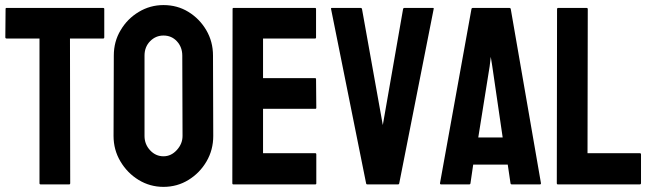

<svg xmlns="http://www.w3.org/2000/svg" viewBox="-20 -727 2573 757"><path d="M252.9 0H140.1Q135.7 0 135.7 -4.9V-575.2H5.9Q1 -575.2 1 -580.1L2 -691.9Q2 -695.8 5.9 -695.8H385.7Q391.1 -695.8 391.1 -691.9V-580.1Q391.1 -575.2 387.2 -575.2H255.9L256.8 -4.9Q256.8 0 252.9 0Z M624.5 9.8Q571.3 9.8 526.4 -17.6Q481.9 -44.9 454.8 -90.6Q427.7 -136.2 427.7 -190.9L428.7 -507.8Q428.7 -563.5 455.6 -607.9Q481.9 -652.8 526.9 -679.9Q571.8 -707 624.5 -707Q679.2 -707 722.7 -680.2Q766.6 -653.3 793.2 -608.2Q819.8 -563 819.8 -507.8L820.8 -190.9Q820.8 -136.2 794.4 -90.8Q767.6 -44.9 723.1 -17.6Q678.7 9.8 624.5 9.8ZM624.5 -110.8Q654.8 -110.8 677.2 -135.5Q699.7 -160.2 699.7 -190.9L698.7 -507.8Q698.7 -541 677.7 -564Q656.7 -586.9 624.5 -586.9Q593.8 -586.9 571.8 -564.5Q549.8 -542 549.8 -507.8V-190.9Q549.8 -158.2 571.8 -134.5Q593.8 -110.8 624.5 -110.8Z M1223.1 0H899.9Q896 0 896 -4.9L897 -691.9Q897 -695.8 900.9 -695.8H1222.2Q1226.1 -695.8 1226.1 -690.9V-579.1Q1226.1 -575.2 1222.2 -575.2H1017.1V-418.9H1222.2Q1226.1 -418.9 1226.1 -415L1227.1 -301.8Q1227.1 -297.9 1223.1 -297.9H1017.1V-123H1223.1Q1227.1 -123 1227.1 -118.2V-3.9Q1227.1 0 1223.1 0Z M1549.3 0H1428.2Q1423.8 0 1423.3 -4.9L1285.2 -691.9Q1284.2 -695.8 1289.1 -695.8H1402.3Q1406.2 -695.8 1407.2 -691.9L1489.3 -233.9L1569.3 -691.9Q1570.3 -695.8 1574.2 -695.8H1686Q1691.4 -695.8 1689.9 -691.9L1554.2 -4.9Q1553.7 0 1549.3 0Z M1714.8 -4.9 1838.9 -691.9Q1839.8 -695.8 1843.8 -695.8H1988.8Q1992.7 -695.8 1993.7 -691.9L2112.8 -4.9Q2113.3 0 2108.9 0H1998Q1993.2 0 1992.7 -4.9L1981.9 -78.1H1845.7L1835 -4.9Q1834.5 0 1830.1 0H1718.8Q1714.8 0 1714.8 -4.9ZM1920.9 -465.8 1915 -502.9 1910.6 -465.8 1865.7 -185.1H1961.9Z M2502.4 0H2179.2Q2175.3 0 2175.3 -4.9L2176.3 -690.9Q2176.3 -695.8 2181.2 -695.8H2292.5Q2297.4 -695.8 2297.4 -690.9L2296.4 -123H2502.4Q2507.3 -123 2507.3 -118.2V-4.9Q2507.3 0 2502.4 0Z"/></svg>

Font: Bayon
Style: Regular
Weight: 400
Designer: Danh Hong
Version: Version 8.001; ttfautohint (v1.8.3)